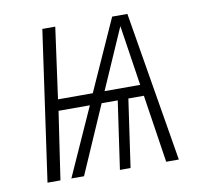

<svg xmlns="http://www.w3.org/2000/svg" viewBox="-64 -590 689 658"><g transform="rotate(-10 280.5 -261.0)"><path d="M463 0 427 -236H373L339 0H302L336 -236H280L177 0H133L239 -236H130L95 0H50L124 -522H169L135 -275H256L367 -522H420L507 0ZM297 -275H421L389 -485Z"/></g></svg>

Font: Fira Sans Extra Condensed ExtraLight
Style: Italic
Weight: 275
Width: 3
Italic angle: -8°
Designer: Carrois Corporate & Edenspiekermann AG
Foundry: Carrois Corporate GbR & Edenspiekermann AG
Version: Version 4.203